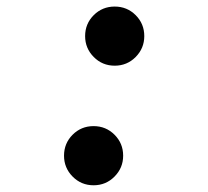

<svg xmlns="http://www.w3.org/2000/svg" viewBox="-20 -547 626 577"><path d="M261.2 9.8Q224.1 9.8 198.2 -16.4Q172.4 -42.5 172.4 -79.1Q172.4 -116.2 198.2 -142.1Q224.1 -168 261.2 -168Q298.3 -168 324.2 -142.1Q350.1 -116.2 350.1 -79.1Q350.1 -42.5 324.2 -16.4Q298.3 9.8 261.2 9.8ZM324.7 -349.6Q287.6 -349.6 261.7 -375.7Q235.8 -401.9 235.8 -438.5Q235.8 -475.6 261.7 -501.5Q287.6 -527.3 324.7 -527.3Q361.8 -527.3 387.7 -501.5Q413.6 -475.6 413.6 -438.5Q413.6 -401.9 387.7 -375.7Q361.8 -349.6 324.7 -349.6Z"/></svg>

Font: CaskaydiaCove NFP
Style: Bold Italic
Weight: 700
Italic angle: -10°
Designer: Aaron Bell
Foundry: Saja Typeworks
Version: Version 2111.001; VTT 6.35;Nerd Fonts 3.1.1